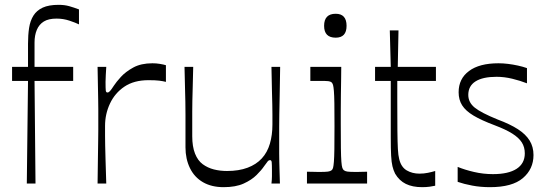

<svg xmlns="http://www.w3.org/2000/svg" viewBox="-20 -760 2273 795"><path d="M91 0 96 -425H30V-483H96Q96 -502 96 -523.5Q96 -545 96 -579Q96 -615 100.5 -644.5Q105 -674 118.5 -695.5Q132 -717 157 -728.5Q182 -740 223 -740Q247 -740 266.5 -734.5Q286 -729 307 -721V-659Q293 -666 267.5 -674.5Q242 -683 214 -683Q181 -683 161.5 -671Q142 -659 132.5 -636.5Q123 -614 123 -584Q123 -547 123 -525Q123 -503 123 -483H283V-425H123L127 0Z M384 0Q385 -68 385.5 -109.5Q386 -151 386.5 -177Q387 -203 387 -222.5Q387 -242 387 -266Q387 -289 387 -308Q387 -327 386.5 -349Q386 -371 385.5 -402Q385 -433 384 -483H420Q419 -466 418 -449Q417 -432 417 -421Q417 -393 418 -385Q419 -377 425 -377Q430 -377 435.5 -383Q441 -389 452 -406Q461 -420 480.5 -441.5Q500 -463 532 -480.5Q564 -498 611 -498Q627 -498 642 -495.5Q657 -493 667 -490V-421Q655 -424 639.5 -426Q624 -428 595 -428Q535 -428 495.5 -401.5Q456 -375 435.5 -331.5Q415 -288 415 -239Q415 -215 415 -197.5Q415 -180 415.5 -157.5Q416 -135 417 -98.5Q418 -62 420 0Z M906 15Q856 15 820.5 -5.5Q785 -26 766.5 -64Q748 -102 748 -150Q748 -195 748 -227Q748 -259 748 -285Q748 -311 747.5 -338Q747 -365 746 -399Q745 -433 744 -483H780Q779 -434 778 -401Q777 -368 776.5 -343.5Q776 -319 776 -298Q776 -277 776 -253.5Q776 -230 776 -196Q776 -153 787.5 -124Q799 -95 819.5 -80Q840 -65 865.5 -58.5Q891 -52 920 -52Q969 -52 1005 -65.5Q1041 -79 1064 -104Q1087 -129 1097.5 -165Q1108 -201 1108 -244Q1108 -268 1108 -285.5Q1108 -303 1107.5 -325.5Q1107 -348 1106 -385Q1105 -422 1104 -483H1140Q1139 -411 1138 -363.5Q1137 -316 1136.5 -285.5Q1136 -255 1136 -235Q1136 -215 1136 -199.5Q1136 -184 1136 -166Q1136 -142 1136 -124Q1136 -106 1136.5 -89Q1137 -72 1137.5 -51Q1138 -30 1139 0H1104Q1106 -17 1106 -30Q1106 -43 1106 -53Q1106 -80 1105 -88.5Q1104 -97 1098 -97Q1093 -97 1089 -92.5Q1085 -88 1073 -71Q1063 -56 1042.5 -35.5Q1022 -15 989 0Q956 15 906 15Z M1251 0V-49Q1266 -49 1278 -48.5Q1290 -48 1300 -48Q1328 -48 1338 -49.5Q1348 -51 1353 -55Q1357 -58 1359 -65Q1361 -72 1362.5 -90Q1364 -108 1364.5 -143Q1365 -178 1365 -238Q1365 -296 1364.5 -331Q1364 -366 1362.5 -383.5Q1361 -401 1359 -408Q1357 -415 1353 -419Q1348 -423 1339 -424Q1330 -425 1305 -425Q1296 -425 1286.5 -425Q1277 -425 1265 -425V-483H1393Q1393 -466 1392.5 -434Q1392 -402 1391.5 -365.5Q1391 -329 1391 -297Q1391 -265 1391 -246Q1391 -184 1391.5 -147Q1392 -110 1393.5 -91Q1395 -72 1397.5 -65Q1400 -58 1404 -55Q1409 -51 1418.5 -49.5Q1428 -48 1457 -48Q1467 -48 1477.5 -48.5Q1488 -49 1500 -49V0ZM1370 -604Q1322 -604 1322 -653Q1322 -703 1370 -703Q1415 -703 1415 -653Q1415 -604 1370 -604Z M1728 15Q1688 15 1660.5 1.5Q1633 -12 1616 -41Q1609 -55 1605 -71.5Q1601 -88 1599.5 -115.5Q1598 -143 1598 -191Q1598 -224 1598 -262.5Q1598 -301 1598 -335.5Q1598 -370 1598 -394.5Q1598 -419 1598 -425H1533V-483H1598L1594 -634H1630L1627 -483H1785V-425H1625Q1625 -401 1625 -380Q1625 -359 1625 -340Q1625 -265 1625.5 -217.5Q1626 -170 1627.5 -143Q1629 -116 1633 -101Q1641 -68 1664 -54.5Q1687 -41 1717 -41Q1735 -41 1752 -44.5Q1769 -48 1782 -52V9Q1774 11 1759.5 13Q1745 15 1728 15Z M1875 -7V-69Q1904 -57 1942.5 -48Q1981 -39 2021 -39Q2085 -39 2119 -61Q2153 -83 2153 -125Q2153 -151 2140.5 -170.5Q2128 -190 2101 -207Q2074 -224 2029 -241Q1973 -262 1940.5 -281.5Q1908 -301 1893.5 -324Q1879 -347 1879 -378Q1879 -434 1922 -466Q1965 -498 2044 -498Q2063 -498 2083.5 -495.5Q2104 -493 2124.5 -488.5Q2145 -484 2162 -478V-415Q2134 -426 2101 -434Q2068 -442 2036 -442Q1979 -442 1949 -423Q1919 -404 1919 -367Q1919 -336 1945.5 -314.5Q1972 -293 2041 -265Q2092 -246 2124.5 -225Q2157 -204 2173 -178Q2189 -152 2189 -118Q2189 -60 2145 -22.5Q2101 15 2009 15Q1970 15 1935.5 8.5Q1901 2 1875 -7Z"/></svg>

Font: Ojuju ExtraLight
Style: Regular
Weight: 400
Version: Version 1.000